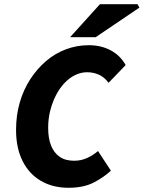

<svg xmlns="http://www.w3.org/2000/svg" viewBox="-20 -877 680 909"><path d="M304 12Q230 12 174 -20.5Q118 -53 87 -114.5Q56 -176 56 -262Q56 -331 73.5 -391.5Q91 -452 123 -501.5Q155 -551 197.5 -587.5Q240 -624 292 -643.5Q344 -663 401 -663Q458 -663 503.5 -639Q549 -615 575 -569L494 -485Q474 -512 448 -523.5Q422 -535 392 -535Q363 -535 335.5 -521.5Q308 -508 285 -483.5Q262 -459 245 -426Q228 -393 218 -354Q208 -315 208 -272Q208 -223 221.5 -188.5Q235 -154 262 -135Q289 -116 331 -116Q364 -116 392.5 -129Q421 -142 444 -162L505 -69Q472 -38 424 -13Q376 12 304 12ZM312 -701 453 -857H631L640 -841L433 -701Z"/></svg>

Font: Source Sans 3 ExtraBold
Style: Italic
Weight: 800
Italic angle: -11°
Version: Version 3.052;hotconv 1.1.0;makeotfexe 2.6.0